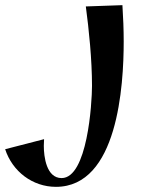

<svg xmlns="http://www.w3.org/2000/svg" viewBox="-286 -468 557 745"><path d="M47 -443C59 -354 71 -236 71 -135C71 -67 53 223 -47 223C-106 223 -116 140 -116 98C-116 89 -115 80 -115 72L-266 111C-238 197 -160 257 -69 257C171 257 194 -136 194 -307C194 -354 192 -401 189 -448Z"/></svg>

Font: Original Surfer
Style: Regular
Weight: 400
Designer: Astigmatic (AOETI)
Foundry: Astigmatic (AOETI)
Version: Version 1.001